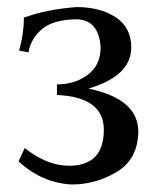

<svg xmlns="http://www.w3.org/2000/svg" viewBox="-20 -499 443 530"><path d="M177.7 10.3Q95.7 5.9 31.2 -53.7L48.3 -90.3Q109.9 -41.5 170.4 -41.5Q266.6 -41.5 266.6 -140.6Q266.6 -231 137.2 -236.8V-266.1Q187 -266.1 222.4 -292.7Q257.8 -319.3 257.8 -368.2Q252.9 -444.3 191.4 -445.8Q126 -444.8 95.2 -418Q64.5 -391.1 58.6 -354.5L32.7 -359.4Q45.9 -405.3 45.9 -450.2Q107.4 -473.1 191.4 -479.5Q256.3 -479.5 299.3 -451.4Q342.3 -423.3 342.3 -367.7Q342.3 -289.6 224.1 -254.4Q361.8 -226.1 361.8 -135.3Q360.4 -59.1 302.2 -24.4Q244.1 10.3 177.7 10.3Z"/></svg>

Font: Almanac
Style: Regular
Weight: 400
Designer: Eden's Almanac
Version: Version 3.501;March 28, 2021;FontCreator 13.0.0.2683 64-bit